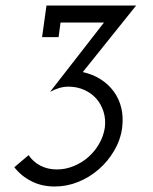

<svg xmlns="http://www.w3.org/2000/svg" viewBox="-20 -670 555 698"><path d="M162 -336 358 -588H200L193 -535H133L149 -650H475L281 -408Q317 -400 345.5 -382Q374 -364 393.5 -337.5Q413 -311 421 -277.5Q429 -244 424 -205Q418 -161 395 -122Q372 -83 338.5 -54Q305 -25 264 -8.5Q223 8 179 8Q132 8 94.5 -11Q57 -30 32 -62L84 -106Q100 -82 126.5 -68Q153 -54 187 -54Q218 -54 247.5 -66Q277 -78 300.5 -98.5Q324 -119 340 -146.5Q356 -174 361 -205Q365 -236 356.5 -263.5Q348 -291 330.5 -311Q313 -331 286.5 -343Q260 -355 229 -355Q212 -355 195 -350Q178 -345 162 -336Z"/></svg>

Font: Josefin Slab SemiBold
Style: Italic
Weight: 600
Italic angle: -12°
Designer: Santiago Orozco
Foundry: Typemade
Version: Version 2.000